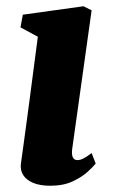

<svg xmlns="http://www.w3.org/2000/svg" viewBox="-20 -584 360 614"><path d="M140.5 10Q108 10 86 0.8Q64 -8.5 54 -24.5Q44 -40.5 47 -61.5Q50 -83.5 54.2 -113.8Q58.5 -144 63.5 -181.8Q68.5 -219.5 74.5 -264.2Q80.5 -309 87 -359.8Q93.5 -410.5 101 -466.5L45.5 -496.5L53 -537L247 -564L273 -551L211 -108.5Q208.5 -90.5 212.8 -81.2Q217 -72 227.5 -72Q236.5 -72 246.5 -77Q256.5 -82 273 -94.5L286 -61Q279.5 -52.5 261.2 -35.5Q243 -18.5 213 -4.2Q183 10 140.5 10Z"/></svg>

Font: Merriweather 28pt Black
Style: Italic
Weight: 900
Italic angle: -7.8°
Version: Version 2.101